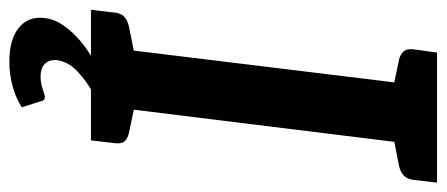

<svg xmlns="http://www.w3.org/2000/svg" viewBox="-288 -476 931 400"><g transform="rotate(90 177.0 -275.5)"><path d="M71 0 159 -721H283L194 0ZM-3 0 3 -52Q5 -64 12 -70Q19 -76 31 -79L96 -92L97 0ZM168 0 192 -92 254 -79Q266 -76 271 -70Q276 -64 275 -52L269 0ZM186 -721 162 -629 100 -642Q89 -645 83.5 -651.5Q78 -658 79 -670L86 -721ZM357 -721 351 -670Q349 -658 342 -651.5Q335 -645 323 -642L257 -629V-721ZM178 96Q186 96 187 103L200 144Q182 156 157 163Q132 170 105 170Q58 170 34 150Q10 130 14 97Q16 77 29 58Q42 39 62.5 21.5Q83 4 109 -9L166 -2Q145 10 125.5 28Q106 46 102 69Q100 86 109 95.5Q118 105 136 105Q145 105 153.5 103Q162 101 168.5 98.5Q175 96 178 96Z"/></g></svg>

Font: Aleo SemiBold
Style: Italic
Weight: 600
Italic angle: -7°
Designer: Alessio Laiso
Foundry: Alessio Laiso
Version: Version 2.001;gftools[0.9.29]